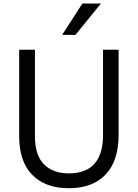

<svg xmlns="http://www.w3.org/2000/svg" viewBox="-20 -1006 761 1060"><path d="M85.9 -253.9V-731.4H172.9V-254.9Q172.9 -148.4 223.1 -98.6Q273.4 -48.8 359.4 -48.8Q548.8 -48.8 548.8 -260.7V-731.4H634.8V-262.7Q634.8 -117.2 562.5 -42Q490.2 33.2 360.4 33.2Q230.5 33.2 158.2 -40.5Q85.9 -114.3 85.9 -253.9ZM323.2 -813.5 434.6 -986.3H537.1L396.5 -813.5Z"/></svg>

Font: GenEi M Gothic v2 Regular
Style: Regular
Weight: 400
Version: Version 2.0